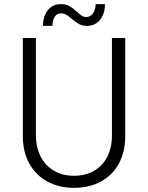

<svg xmlns="http://www.w3.org/2000/svg" viewBox="-20 -904 718 932"><path d="M90.8 -243.2V-719.7H154.3V-247.1Q154.3 -188.5 177.5 -143.8Q200.7 -99.1 242.4 -75Q284.2 -50.8 338.9 -50.8Q395 -50.8 436.8 -75Q478.5 -99.1 501 -143.6Q523.4 -188 523.4 -247.1V-719.7H587.9V-243.2Q587.9 -167.5 557.4 -110.8Q526.9 -54.2 470.5 -23.2Q414.1 7.8 338.9 7.8Q265.1 7.8 209 -23.2Q152.8 -54.2 121.8 -111.1Q90.8 -168 90.8 -243.2ZM275.4 -883.8Q299.3 -884.3 315.9 -875Q332.5 -865.7 352.5 -847.7Q366.7 -834.5 376.7 -827.9Q386.7 -821.3 398.4 -821.3Q419.4 -821.8 431.6 -839.6Q443.8 -857.4 444.3 -883.8H489.3Q489.7 -853.5 479 -829.6Q468.3 -805.7 448.5 -792Q428.7 -778.3 402.3 -778.3Q380.4 -778.3 364 -787.1Q347.7 -795.9 328.1 -812.5Q312.5 -826.2 301 -832.8Q289.6 -839.4 276.4 -838.9Q257.3 -839.8 245.8 -823Q234.4 -806.2 234.4 -778.3H188.5Q188.5 -809.6 199.5 -833.7Q210.4 -857.9 230.2 -871.3Q250 -884.8 275.4 -883.8Z"/></svg>

Font: Reddit Sans Chocolate Light
Style: Regular
Weight: 300
Designer: Stephen Hutchings
Foundry: Reddit
Version: Version 1.013